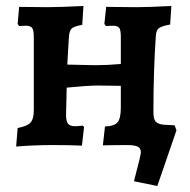

<svg xmlns="http://www.w3.org/2000/svg" viewBox="-20 -485 635 642"><path d="M428 121 447 46Q451 28 451 25Q451 10 440 5Q429 0 403 0Q367 0 350 0.5Q333 1 324 1L331 -62Q362 -63 373 -76Q384 -89 384 -125V-198L308 -199Q273 -199 203 -192L201 -107Q200 -82 206.5 -72.5Q213 -63 230 -63Q241 -63 257 -65L261 -60L254 2Q212 0 156 0Q124 0 90 1.5Q56 3 34 5L39 -57Q71 -63 82 -75Q93 -87 93 -117V-362Q93 -384 87.5 -391.5Q82 -399 66 -399L44 -398L39 -405L44 -462L137 -461Q181 -461 259 -465L255 -402Q227 -397 219 -389Q211 -381 210 -355L205 -269L298 -267Q339 -267 384 -271V-362Q384 -385 378.5 -392Q373 -399 357 -399L334 -398L329 -405L335 -462L437 -461Q475 -461 553 -465L549 -403Q521 -398 511.5 -391Q502 -384 501 -364Q493 -249 493 -109Q493 -87 500.5 -78.5Q508 -70 527 -68L564 -66L570 -49L506 137Z"/></svg>

Font: Alegreya
Style: Bold
Weight: 700
Designer: Juan Pablo del Peral
Foundry: Huerta Tipografica
Version: Version 2.008; ttfautohint (v1.8)